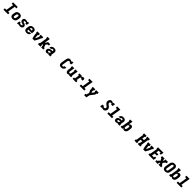

<svg xmlns="http://www.w3.org/2000/svg" viewBox="1920 -6150 11760 11760"><g transform="rotate(45 7800.0 -270.5)"><path d="M54 0V-120H190L272 -615H152V-735H555V-615H419L337 -120H457V0Z M856 8Q824 8 793 2Q762 -4 735.5 -18.5Q709 -33 690 -57Q671 -81 661.5 -110Q652 -139 652 -171Q652 -203 657 -235L676 -345Q680 -373 690 -399.5Q700 -426 717.5 -449.5Q735 -473 759 -491Q783 -509 810 -519.5Q837 -530 864.5 -535.5Q892 -541 920 -541Q952 -541 982.5 -533.5Q1013 -526 1039.5 -511.5Q1066 -497 1085 -473Q1104 -449 1113.5 -420Q1123 -391 1123 -359Q1123 -327 1118 -295L1100 -185Q1095 -157 1085 -130.5Q1075 -104 1057.5 -80.5Q1040 -57 1016 -39Q992 -21 965.5 -10.5Q939 0 911 4Q883 8 856 8ZM859 -112Q877 -112 894.5 -118.5Q912 -125 925.5 -138.5Q939 -152 946 -169.5Q953 -187 956 -204L974 -314Q977 -333 977 -351Q977 -369 970 -385Q963 -401 948 -409.5Q933 -418 914 -418Q897 -418 879.5 -411Q862 -404 849 -390.5Q836 -377 829 -360Q822 -343 819 -326L801 -216Q799 -204 798.5 -191.5Q798 -179 799.5 -167.5Q801 -156 805 -145.5Q809 -135 817 -127Q825 -119 836 -115.5Q847 -112 859 -112Z M1485 8Q1467 8 1448.5 6Q1430 4 1412.5 -1Q1395 -6 1379.5 -15Q1364 -24 1353 -36L1347 0H1226L1256 -181H1377L1369 -136Q1368 -128 1374 -122Q1380 -116 1387.5 -113Q1395 -110 1403.5 -108.5Q1412 -107 1420.5 -106Q1429 -105 1437.5 -104.5Q1446 -104 1454 -104Q1467 -104 1480.5 -105Q1494 -106 1507.5 -110Q1521 -114 1533 -123Q1545 -132 1548 -146Q1550 -160 1542 -173Q1534 -186 1522 -193.5Q1510 -201 1495.5 -205Q1481 -209 1467 -212Q1453 -215 1438.5 -218Q1424 -221 1410.5 -225.5Q1397 -230 1384.5 -237Q1372 -244 1361 -253Q1350 -262 1340.5 -272.5Q1331 -283 1323.5 -295Q1316 -307 1311 -320.5Q1306 -334 1303 -348.5Q1300 -363 1299.5 -378Q1299 -393 1302 -408Q1306 -436 1319.5 -461.5Q1333 -487 1355.5 -506Q1378 -525 1406 -531.5Q1434 -538 1461 -538Q1483 -538 1505.5 -535.5Q1528 -533 1548.5 -527Q1569 -521 1588 -511.5Q1607 -502 1621 -487L1628 -530H1749L1719 -349H1598L1606 -394Q1607 -402 1601 -408Q1595 -414 1587.5 -417Q1580 -420 1572 -421.5Q1564 -423 1555.5 -424Q1547 -425 1538.5 -425.5Q1530 -426 1522 -426Q1509 -426 1496.5 -425Q1484 -424 1472 -420Q1460 -416 1449 -407Q1438 -398 1436 -386Q1433 -371 1441 -358.5Q1449 -346 1460.5 -338Q1472 -330 1486 -325.5Q1500 -321 1514.5 -318Q1529 -315 1543.5 -312.5Q1558 -310 1571.5 -305.5Q1585 -301 1597.5 -294Q1610 -287 1621 -278Q1632 -269 1641.5 -259Q1651 -249 1658.5 -237Q1666 -225 1671.5 -212Q1677 -199 1680 -184.5Q1683 -170 1683.5 -155Q1684 -140 1682 -125Q1678 -104 1668.5 -84Q1659 -64 1643.5 -48Q1628 -32 1608.5 -20.5Q1589 -9 1568.5 -3Q1548 3 1527 5.5Q1506 8 1485 8Z M2061 8Q2037 8 2013 5Q1989 2 1967 -5.5Q1945 -13 1925.5 -26Q1906 -39 1891.5 -56Q1877 -73 1868 -94.5Q1859 -116 1855 -139Q1851 -162 1852 -186.5Q1853 -211 1857 -235L1876 -345Q1880 -373 1890 -399.5Q1900 -426 1917.5 -449.5Q1935 -473 1959 -491Q1983 -509 2009.5 -519.5Q2036 -530 2064 -534Q2092 -538 2119 -538Q2151 -538 2182 -532Q2213 -526 2239.5 -511.5Q2266 -497 2285 -473Q2304 -449 2313.5 -420Q2323 -391 2323 -359Q2323 -327 2318 -295L2304 -209H1991Q1988 -190 1989.5 -171Q1991 -152 1999.5 -136Q2008 -120 2025 -112Q2042 -104 2061 -104Q2075 -104 2090 -106.5Q2105 -109 2118.5 -115.5Q2132 -122 2142.5 -134Q2153 -146 2157 -160H2294Q2284 -123 2262 -89.5Q2240 -56 2207 -33Q2174 -10 2136 -1Q2098 8 2061 8ZM2009 -321H2185Q2187 -340 2186 -359Q2185 -378 2176.5 -393.5Q2168 -409 2152 -417.5Q2136 -426 2116 -426Q2097 -426 2078 -419Q2059 -412 2044 -398Q2029 -384 2021 -365Q2013 -346 2010 -327Z M2559 0Q2549 -33 2540 -66Q2531 -99 2523 -132.5Q2515 -166 2508.5 -200Q2502 -234 2497 -268.5Q2492 -303 2490 -338.5Q2488 -374 2494 -410H2467V-530H2685V-410H2641Q2636 -375 2637 -340Q2638 -305 2641.5 -270.5Q2645 -236 2650.5 -202.5Q2656 -169 2662 -136Q2681 -169 2699 -202.5Q2717 -236 2732.5 -270Q2748 -304 2762 -339Q2776 -374 2782 -410H2754V-530H2973V-410H2929Q2923 -374 2909 -338.5Q2895 -303 2879 -268.5Q2863 -234 2845 -200Q2827 -166 2808 -132.5Q2789 -99 2769 -66Q2749 -33 2728 0Z M3040 0V-120H3084L3166 -615H3138V-735H3333L3269 -351Q3281 -365 3292.5 -379Q3304 -393 3315 -407Q3326 -421 3336.5 -436Q3347 -451 3356.5 -466Q3366 -481 3374.5 -497Q3383 -513 3385 -530H3573V-410H3478Q3455 -383 3431 -356.5Q3407 -330 3382 -305Q3402 -260 3421 -214Q3440 -168 3454 -120H3509V0H3322Q3327 -28 3323 -55.5Q3319 -83 3313.5 -109.5Q3308 -136 3301 -161.5Q3294 -187 3286 -213Q3274 -203 3262.5 -192.5Q3251 -182 3239 -172L3231 -120H3259V0Z M3795 8Q3760 8 3727.5 -2.5Q3695 -13 3673.5 -37.5Q3652 -62 3646 -96Q3640 -130 3646 -165Q3650 -193 3663.5 -220Q3677 -247 3700.5 -266.5Q3724 -286 3751.5 -298Q3779 -310 3807 -317Q3835 -324 3863.5 -326.5Q3892 -329 3920 -329H3978L3981 -350Q3984 -365 3981.5 -380.5Q3979 -396 3969.5 -406.5Q3960 -417 3945.5 -421.5Q3931 -426 3915 -426Q3900 -426 3884 -422.5Q3868 -419 3854.5 -409.5Q3841 -400 3832 -386Q3823 -372 3820 -356H3683Q3689 -383 3699.5 -407.5Q3710 -432 3726.5 -453.5Q3743 -475 3765.5 -492Q3788 -509 3813 -519.5Q3838 -530 3864 -534Q3890 -538 3915 -538Q3937 -538 3959 -536Q3981 -534 4001.5 -528Q4022 -522 4040.5 -512.5Q4059 -503 4074 -489Q4089 -475 4099.5 -457Q4110 -439 4115.5 -418.5Q4121 -398 4120 -375.5Q4119 -353 4116 -331L4081 -120H4109V0H3924L3936 -77Q3925 -58 3909.5 -41.5Q3894 -25 3875.5 -13.5Q3857 -2 3836 3Q3815 8 3795 8ZM3836 -104Q3858 -104 3880 -111.5Q3902 -119 3919.5 -135Q3937 -151 3946 -172Q3955 -193 3959 -215V-217H3920Q3910 -217 3900.5 -216.5Q3891 -216 3881.5 -215Q3872 -214 3862 -213Q3852 -212 3842.5 -209.5Q3833 -207 3823.5 -203.5Q3814 -200 3805 -194.5Q3796 -189 3790.5 -180.5Q3785 -172 3783 -162Q3781 -150 3784 -138.5Q3787 -127 3794.5 -118.5Q3802 -110 3813 -107Q3824 -104 3836 -104Z M5056 8Q5032 8 5008 5Q4984 2 4962 -6.5Q4940 -15 4921.5 -28Q4903 -41 4889 -59Q4875 -77 4866.5 -98.5Q4858 -120 4854.5 -143.5Q4851 -167 4852.5 -191.5Q4854 -216 4858 -240L4909 -545Q4913 -569 4919 -592.5Q4925 -616 4935.5 -638.5Q4946 -661 4961.5 -681.5Q4977 -702 4997.5 -717Q5018 -732 5042 -737.5Q5066 -743 5090 -743Q5112 -743 5134.5 -739.5Q5157 -736 5177 -728.5Q5197 -721 5214.5 -708.5Q5232 -696 5245 -679L5254 -735H5383L5353 -554H5224Q5227 -569 5223 -583.5Q5219 -598 5208.5 -607Q5198 -616 5183.5 -619.5Q5169 -623 5154 -623Q5136 -623 5117 -616.5Q5098 -610 5084 -595.5Q5070 -581 5063 -562.5Q5056 -544 5052 -526L5002 -221Q5000 -208 4999 -196Q4998 -184 4999 -172Q5000 -160 5004 -149Q5008 -138 5015 -129Q5022 -120 5033 -116Q5044 -112 5056 -112Q5073 -112 5090.5 -119Q5108 -126 5120.5 -140Q5133 -154 5140.5 -171Q5148 -188 5151 -205H5297Q5292 -177 5281.5 -150Q5271 -123 5254.5 -98Q5238 -73 5216 -52Q5194 -31 5167.5 -17Q5141 -3 5112.5 2.5Q5084 8 5056 8Z M5610 8Q5582 8 5555.5 -1Q5529 -10 5509 -28Q5489 -46 5478 -70.5Q5467 -95 5462.5 -122Q5458 -149 5459.5 -178Q5461 -207 5465 -235L5494 -410H5467V-530H5661L5609 -216Q5607 -204 5606 -192.5Q5605 -181 5606 -169.5Q5607 -158 5610.5 -147.5Q5614 -137 5620.5 -128.5Q5627 -120 5637.5 -116Q5648 -112 5660 -112Q5675 -112 5690 -117Q5705 -122 5717 -133Q5729 -144 5736 -158.5Q5743 -173 5745 -188L5782 -410H5754V-530H5949L5881 -120H5909V0H5714L5723 -56Q5714 -41 5701.5 -28.5Q5689 -16 5674 -7Q5659 2 5642.5 5Q5626 8 5610 8Z M6043 0V-120H6123L6171 -410H6107V-530H6338L6324 -445Q6336 -465 6352.5 -483Q6369 -501 6389 -514Q6409 -527 6431.5 -532.5Q6454 -538 6476 -538Q6496 -538 6515.5 -532.5Q6535 -527 6545.5 -511.5Q6556 -496 6559.5 -476.5Q6563 -457 6562.5 -436.5Q6562 -416 6559.5 -396Q6557 -376 6553 -356H6406Q6407 -363 6408 -369.5Q6409 -376 6409.5 -383Q6410 -390 6409 -396.5Q6408 -403 6405 -408.5Q6402 -414 6395.5 -416Q6389 -418 6382 -418Q6370 -418 6358.5 -412.5Q6347 -407 6338 -397.5Q6329 -388 6323 -376.5Q6317 -365 6313 -353.5Q6309 -342 6306 -330Q6303 -318 6301 -306L6270 -120H6349V0Z M6654 0V-120H6798L6880 -615H6768V-735H7047L6945 -120H7057V0Z M7247 205V85H7318Q7323 62 7328 38.5Q7333 15 7340 -8Q7347 -31 7355.5 -54Q7364 -77 7375 -99L7298 -258Q7290 -274 7288.5 -293.5Q7287 -313 7287.5 -332.5Q7288 -352 7290 -371.5Q7292 -391 7295 -410H7267V-530H7485V-410H7442Q7438 -388 7435.5 -365.5Q7433 -343 7432 -320Q7431 -318 7431.5 -315.5Q7432 -313 7431 -310Q7431 -310 7431 -309.5Q7431 -309 7431 -309Q7431 -308 7431 -307.5Q7431 -307 7432 -306L7467 -217L7562 -333Q7566 -339 7567 -345.5Q7568 -352 7570 -358.5Q7572 -365 7573.5 -371.5Q7575 -378 7576.5 -384.5Q7578 -391 7579 -397.5Q7580 -404 7582 -410H7554V-530H7773V-410H7728Q7725 -390 7720 -370.5Q7715 -351 7709 -332Q7703 -313 7695.5 -293.5Q7688 -274 7674 -258L7519 -67Q7508 -54 7501.5 -38.5Q7495 -23 7489.5 -7.5Q7484 8 7479.5 23.5Q7475 39 7471.5 55Q7468 71 7465 86.5Q7462 102 7459 118L7445 205Z M8689 8Q8670 8 8652 5.5Q8634 3 8617 -4Q8600 -11 8586.5 -21.5Q8573 -32 8563 -46L8555 0H8426L8456 -181H8585Q8583 -166 8586.5 -151.5Q8590 -137 8601 -128Q8612 -119 8626.5 -115.5Q8641 -112 8656 -112Q8672 -112 8688.5 -115.5Q8705 -119 8718.5 -129Q8732 -139 8741 -154Q8750 -169 8753 -185Q8756 -206 8749.5 -226Q8743 -246 8731 -261.5Q8719 -277 8703 -289Q8687 -301 8671 -312Q8655 -323 8639 -334.5Q8623 -346 8608 -359Q8593 -372 8579.5 -386.5Q8566 -401 8555.5 -417.5Q8545 -434 8536.5 -452Q8528 -470 8523.5 -490.5Q8519 -511 8518.5 -532Q8518 -553 8521 -574Q8525 -595 8532 -615.5Q8539 -636 8549 -655.5Q8559 -675 8573.5 -692.5Q8588 -710 8607 -722.5Q8626 -735 8647 -739Q8668 -743 8689 -743Q8712 -743 8734.5 -739.5Q8757 -736 8777 -728.5Q8797 -721 8814.5 -708.5Q8832 -696 8845 -679L8854 -735H8983L8953 -554H8824Q8827 -569 8823 -583.5Q8819 -598 8808.5 -607Q8798 -616 8783 -619.5Q8768 -623 8754 -623Q8739 -623 8723.5 -619Q8708 -615 8695 -605Q8682 -595 8674.5 -580.5Q8667 -566 8665 -551Q8661 -530 8667 -510Q8673 -490 8685 -474.5Q8697 -459 8713 -447Q8729 -435 8745 -424Q8761 -413 8777 -401.5Q8793 -390 8808 -377Q8823 -364 8836 -349.5Q8849 -335 8860 -319Q8871 -303 8879.5 -285Q8888 -267 8893 -247Q8898 -227 8899 -206Q8900 -185 8896 -164Q8892 -140 8883 -117.5Q8874 -95 8859.5 -74.5Q8845 -54 8825.5 -37.5Q8806 -21 8783 -10.5Q8760 0 8736 4Q8712 8 8689 8Z M9054 0V-120H9198L9280 -615H9168V-735H9447L9345 -120H9457V0Z M9795 8Q9760 8 9727.5 -2.5Q9695 -13 9673.5 -37.5Q9652 -62 9646 -96Q9640 -130 9646 -165Q9650 -193 9663.5 -220Q9677 -247 9700.5 -266.5Q9724 -286 9751.5 -298Q9779 -310 9807 -317Q9835 -324 9863.5 -326.5Q9892 -329 9920 -329H9978L9981 -350Q9984 -365 9981.5 -380.5Q9979 -396 9969.5 -406.5Q9960 -417 9945.5 -421.5Q9931 -426 9915 -426Q9900 -426 9884 -422.5Q9868 -419 9854.5 -409.5Q9841 -400 9832 -386Q9823 -372 9820 -356H9683Q9689 -383 9699.5 -407.5Q9710 -432 9726.5 -453.5Q9743 -475 9765.5 -492Q9788 -509 9813 -519.5Q9838 -530 9864 -534Q9890 -538 9915 -538Q9937 -538 9959 -536Q9981 -534 10001.5 -528Q10022 -522 10040.5 -512.5Q10059 -503 10074 -489Q10089 -475 10099.5 -457Q10110 -439 10115.5 -418.5Q10121 -398 10120 -375.5Q10119 -353 10116 -331L10081 -120H10109V0H9924L9936 -77Q9925 -58 9909.5 -41.5Q9894 -25 9875.5 -13.5Q9857 -2 9836 3Q9815 8 9795 8ZM9836 -104Q9858 -104 9880 -111.5Q9902 -119 9919.5 -135Q9937 -151 9946 -172Q9955 -193 9959 -215V-217H9920Q9910 -217 9900.5 -216.5Q9891 -216 9881.5 -215Q9872 -214 9862 -213Q9852 -212 9842.5 -209.5Q9833 -207 9823.5 -203.5Q9814 -200 9805 -194.5Q9796 -189 9790.5 -180.5Q9785 -172 9783 -162Q9781 -150 9784 -138.5Q9787 -127 9794.5 -118.5Q9802 -110 9813 -107Q9824 -104 9836 -104Z M10503 8Q10481 8 10461 2.5Q10441 -3 10426 -16.5Q10411 -30 10402 -48Q10393 -66 10388 -86L10373 0H10203V-120H10246L10328 -615H10300V-735H10495L10450 -461Q10462 -479 10479 -494Q10496 -509 10515 -519Q10534 -529 10555 -533.5Q10576 -538 10597 -538Q10624 -538 10649 -528.5Q10674 -519 10690 -499.5Q10706 -480 10713.5 -455Q10721 -430 10724 -403.5Q10727 -377 10724.5 -349.5Q10722 -322 10718 -295L10700 -185Q10696 -161 10688.5 -137Q10681 -113 10668.5 -90.5Q10656 -68 10638 -49Q10620 -30 10598 -17Q10576 -4 10551.5 2Q10527 8 10503 8ZM10461 -112Q10478 -112 10495.5 -119Q10513 -126 10526 -139.5Q10539 -153 10546 -170Q10553 -187 10556 -204L10574 -314Q10576 -326 10577 -338.5Q10578 -351 10576.5 -362.5Q10575 -374 10570.5 -384.5Q10566 -395 10558.5 -403Q10551 -411 10539.5 -414.5Q10528 -418 10516 -418Q10501 -418 10485.5 -413Q10470 -408 10458 -397.5Q10446 -387 10439.5 -372Q10433 -357 10430 -342L10412 -232Q10410 -219 10408.5 -206Q10407 -193 10407.5 -180.5Q10408 -168 10410.5 -155.5Q10413 -143 10419 -133Q10425 -123 10436.5 -117.5Q10448 -112 10461 -112Z M11403 0V-120H11446L11528 -615H11500V-735H11719V-615H11675L11645 -435H11786L11816 -615H11788V-735H12007V-615H11963L11881 -120H11909V0H11690V-120H11734L11766 -315H11626L11593 -120H11621V0Z M12159 0Q12149 -33 12140 -66Q12131 -99 12123 -132.5Q12115 -166 12108.5 -200Q12102 -234 12097 -268.5Q12092 -303 12090 -338.5Q12088 -374 12094 -410H12067V-530H12285V-410H12241Q12236 -375 12237 -340Q12238 -305 12241.5 -270.5Q12245 -236 12250.5 -202.5Q12256 -169 12262 -136Q12281 -169 12299 -202.5Q12317 -236 12332.5 -270Q12348 -304 12362 -339Q12376 -374 12382 -410H12354V-530H12573V-410H12529Q12523 -374 12509 -338.5Q12495 -303 12479 -268.5Q12463 -234 12445 -200Q12427 -166 12408 -132.5Q12389 -99 12369 -66Q12349 -33 12328 0Z M12611 0V-120H12654L12736 -615H12708V-735H13183L13150 -535H13038L13051 -615H12883L12855 -442H13039L13019 -322H12835L12801 -120H12969L12982 -200H13094L13061 0Z M13203 0V-120H13267Q13281 -142 13297.5 -162.5Q13314 -183 13332 -201L13401 -272L13358 -338Q13347 -355 13336.5 -373Q13326 -391 13319 -410H13267V-530H13485V-410H13476Q13477 -409 13478 -407Q13479 -405 13480 -403L13500 -372L13539 -412Q13540 -413 13541 -414Q13542 -415 13543 -416Q13543 -416 13543.5 -416Q13544 -416 13544 -416Q13544 -417 13545 -418Q13546 -419 13547 -420H13548Q13548 -420 13548 -420Q13548 -420 13548 -420V-421Q13550 -423 13551.5 -424Q13553 -425 13554 -427V-530H13773V-410H13708Q13694 -388 13678 -367.5Q13662 -347 13643 -329L13574 -258L13617 -192Q13629 -175 13639 -157Q13649 -139 13656 -120H13709V0H13490V-120H13499Q13498 -121 13497 -123Q13496 -125 13495 -127L13475 -158L13436 -118Q13435 -117 13434 -116Q13433 -115 13432 -114Q13432 -114 13432 -114Q13432 -114 13432 -114Q13431 -113 13430 -112Q13429 -111 13428 -110Q13428 -110 13428 -110Q13428 -110 13428 -110L13427 -109Q13425 -107 13423.5 -106Q13422 -105 13421 -103V0Z M14056 8Q14024 8 13992.5 2Q13961 -4 13934.5 -19.5Q13908 -35 13889.5 -59.5Q13871 -84 13862 -113.5Q13853 -143 13853 -175.5Q13853 -208 13858 -240L13909 -545Q13913 -573 13923 -600Q13933 -627 13950.5 -651Q13968 -675 13992 -693.5Q14016 -712 14043 -723.5Q14070 -735 14097.5 -740.5Q14125 -746 14154 -746Q14186 -746 14217 -738.5Q14248 -731 14274.5 -715.5Q14301 -700 14319.5 -675.5Q14338 -651 14347 -621.5Q14356 -592 14356 -559.5Q14356 -527 14351 -495L14300 -190Q14296 -162 14286 -135Q14276 -108 14259 -84Q14242 -60 14218 -41.5Q14194 -23 14167 -11.5Q14140 0 14112 4Q14084 8 14056 8ZM14059 -112Q14077 -112 14095.5 -119.5Q14114 -127 14127 -141Q14140 -155 14147 -173Q14154 -191 14157 -209L14207 -514Q14209 -527 14210 -539.5Q14211 -552 14209.5 -564Q14208 -576 14204 -587.5Q14200 -599 14192 -607.5Q14184 -616 14172.5 -619.5Q14161 -623 14148 -623Q14130 -623 14112.5 -615.5Q14095 -608 14082 -593.5Q14069 -579 14062 -561.5Q14055 -544 14052 -526L14002 -221Q14000 -208 13999 -195.5Q13998 -183 13999.5 -171Q14001 -159 14005 -148Q14009 -137 14016.5 -128.5Q14024 -120 14035.5 -116Q14047 -112 14059 -112Z M14703 8Q14681 8 14661 2.5Q14641 -3 14626 -16.5Q14611 -30 14602 -48Q14593 -66 14588 -86L14573 0H14403V-120H14446L14528 -615H14500V-735H14695L14650 -461Q14662 -479 14679 -494Q14696 -509 14715 -519Q14734 -529 14755 -533.5Q14776 -538 14797 -538Q14824 -538 14849 -528.5Q14874 -519 14890 -499.5Q14906 -480 14913.5 -455Q14921 -430 14924 -403.5Q14927 -377 14924.5 -349.5Q14922 -322 14918 -295L14900 -185Q14896 -161 14888.5 -137Q14881 -113 14868.5 -90.5Q14856 -68 14838 -49Q14820 -30 14798 -17Q14776 -4 14751.5 2Q14727 8 14703 8ZM14661 -112Q14678 -112 14695.5 -119Q14713 -126 14726 -139.5Q14739 -153 14746 -170Q14753 -187 14756 -204L14774 -314Q14776 -326 14777 -338.5Q14778 -351 14776.5 -362.5Q14775 -374 14770.5 -384.5Q14766 -395 14758.5 -403Q14751 -411 14739.5 -414.5Q14728 -418 14716 -418Q14701 -418 14685.5 -413Q14670 -408 14658 -397.5Q14646 -387 14639.5 -372Q14633 -357 14630 -342L14612 -232Q14610 -219 14608.5 -206Q14607 -193 14607.5 -180.5Q14608 -168 14610.5 -155.5Q14613 -143 14619 -133Q14625 -123 14636.5 -117.5Q14648 -112 14661 -112Z M15054 0V-120H15198L15280 -615H15168V-735H15447L15345 -120H15457V0Z"/></g></svg>

Font: Iosevka Curly Slab HvExObl
Style: Regular
Weight: 900
Width: 7
Italic angle: -9°
Monospace: yes
Designer: Belleve Invis
Foundry: Belleve Invis
Version: Version 11.1.0; ttfautohint (v1.8.3)